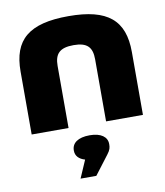

<svg xmlns="http://www.w3.org/2000/svg" viewBox="-84 -578 760 887"><g transform="rotate(-10 296.5 -134.5)"><path d="M35 -295V0H208V-291C208 -348 232 -373 297 -373C361 -373 384 -348 384 -291V0H557V-295C557 -444 481 -509 297 -509C111 -509 35 -444 35 -295ZM214 108C214 132 230 149 258 157L222 240H296L363 152C378 133 380 121 380 107V105C380 72 351 50 298 50C243 50 214 72 214 106Z"/></g></svg>

Font: LT Wave Black
Style: Regular
Weight: 900
Designer: Daniel Lyons
Version: Version 2.5 (Glyphs App)